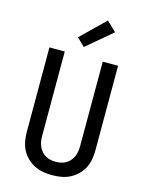

<svg xmlns="http://www.w3.org/2000/svg" viewBox="-143 -1069 885 1162"><g transform="rotate(15 300.0 -488.0)"><path d="M300 8Q271 8 242.5 3Q214 -2 188.5 -15Q163 -28 142 -48.5Q121 -69 108 -94.5Q95 -120 90 -148.5Q85 -177 85 -206V-735H181V-206Q181 -190 183.5 -173Q186 -156 192.5 -141Q199 -126 210 -113Q221 -100 235.5 -91.5Q250 -83 266.5 -79.5Q283 -76 300 -76Q317 -76 333.5 -79.5Q350 -83 364.5 -91.5Q379 -100 390 -113Q401 -126 407.5 -141Q414 -156 416.5 -173Q419 -190 419 -206V-735H515V-206Q515 -177 510 -148.5Q505 -120 492 -94.5Q479 -69 458 -48.5Q437 -28 411.5 -15Q386 -2 357.5 3Q329 8 300 8ZM285 -791 236 -839 385 -984 445 -926Z"/></g></svg>

Font: Iosevka SS04 Medium Extended
Style: Regular
Weight: 500
Width: 7
Monospace: yes
Designer: Belleve Invis
Foundry: Belleve Invis
Version: Version 19.0.0; ttfautohint (v1.8.4)